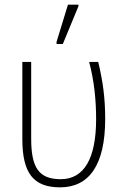

<svg xmlns="http://www.w3.org/2000/svg" viewBox="-20 -795 541 825"><path d="M223 -606H250L317 -768V-775H272L223 -615ZM238 10C363 10 432 -86 432 -284C432 -374 422 -446 402 -529H363C385 -447 393 -363 393 -283C393 -112 340 -25 241 -25C145 -25 114 -77 114 -200V-529H76V-197C76 -52 123 10 238 10Z"/></svg>

Font: Noto Sans SemiCondensed ExtraLight
Style: Regular
Weight: 200
Width: 4
Designer: Monotype Design Team
Foundry: Monotype Imaging Inc.
Version: Version 2.013